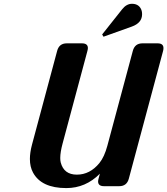

<svg xmlns="http://www.w3.org/2000/svg" viewBox="-20 -961 864 991"><path d="M517.1 0Q486.3 0 486.3 -24.4Q486.3 -29.8 488.8 -39.1L495.6 -64.5Q421.9 9.8 322.3 9.8Q193.8 9.8 150.4 -70.3Q134.3 -100.1 134.3 -140.6Q134.3 -173.8 145.5 -215.8L274.9 -698.2Q285.2 -737.3 324.7 -737.3H402.8Q433.6 -737.3 433.6 -712.9Q433.6 -707.5 431.2 -698.2L303.2 -220.7Q291 -175.3 291 -145.5Q291 -132.3 293.5 -122.1Q310.1 -59.6 376.5 -59.6Q444.3 -59.6 493.2 -119.6Q518.6 -150.9 534.2 -209L665.5 -698.2Q675.8 -737.3 715.3 -737.3H793.5Q823.7 -737.3 823.7 -712.9Q823.7 -705.6 821.8 -698.2L645 -39.1Q634.8 0 595.2 0ZM661.1 -941.4Q692.9 -941.4 706.5 -917Q713.4 -904.8 713.4 -887.7Q713.4 -842.8 660.2 -823.7L514.2 -771.5L507.3 -783.2L610.4 -913.1Q632.8 -941.4 661.1 -941.4Z"/></svg>

Font: Cursive Sans
Style: Bold
Weight: 700
Italic angle: -15°
Designer: Wojciech Kalinowski "wmk69" (wmk69@o2.pl)
Foundry: Wojciech Kalinowski "wmk69" (wmk69@o2.pl)
Version: Wersja 3.1.0; 2022-02-18